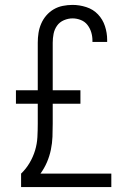

<svg xmlns="http://www.w3.org/2000/svg" viewBox="-20 -763 540 783"><path d="M66 0V-55Q86 -74 100.5 -98.5Q115 -123 123 -149.5Q131 -176 132.5 -203.5Q134 -231 134 -259V-340H45V-395H134V-589Q134 -609 137 -628.5Q140 -648 148 -666.5Q156 -685 169 -700Q182 -715 199 -725Q216 -735 236 -739Q256 -743 276 -743Q304 -743 332 -734Q360 -725 379.5 -704.5Q399 -684 408 -656.5Q417 -629 417 -601Q417 -598 417 -596Q417 -594 417 -592H357Q357 -594 357 -595Q357 -596 357 -598Q357 -615 352 -631.5Q347 -648 336.5 -661.5Q326 -675 309.5 -681.5Q293 -688 276 -688Q258 -688 240.5 -680.5Q223 -673 212.5 -658Q202 -643 198.5 -625Q195 -607 195 -589V-395H308V-340H195V-259Q195 -232 194 -205.5Q193 -179 187.5 -152.5Q182 -126 171.5 -101.5Q161 -77 145 -55H434V0Z"/></svg>

Font: Iosevka SS04 Light
Style: Regular
Weight: 300
Monospace: yes
Designer: Belleve Invis
Foundry: Belleve Invis
Version: Version 19.0.0; ttfautohint (v1.8.4)